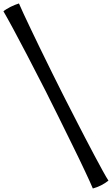

<svg xmlns="http://www.w3.org/2000/svg" viewBox="-49 -845 642 1100"><path d="M482.9 234.9Q477.1 220.2 465.1 194.3Q453.1 168.5 437.5 134.8Q422.4 102.1 404.1 64.5Q385.7 26.9 364.7 -16.1Q315.9 -116.7 283.4 -181.2Q251 -245.6 236.3 -275.4Q220.2 -309.1 184.1 -378.4L106 -529.8L26.4 -680.2Q8.3 -713.4 -6.1 -739.5Q-20.5 -765.6 -29.3 -780.3Q-23.4 -785.6 -12.9 -792Q-2.4 -798.3 5.9 -802.7Q14.2 -807.1 13.2 -806.6Q22.5 -811.5 37.6 -817.4Q52.7 -823.2 59.6 -825.2Q66.9 -807.6 85.9 -766.6Q105 -725.6 129.4 -674.6Q153.8 -623.5 177.2 -575.2L251.5 -423.8L307.6 -311.5Q315.4 -296.9 328.1 -271Q340.8 -245.1 359.9 -209Q377 -175.8 396.5 -137.5Q416 -99.1 438.5 -56.2Q466.3 -2.9 492.7 46.9Q519 96.7 540 134.5Q561 172.4 572.3 189.9Q531.7 221.7 482.9 234.9Z"/></svg>

Font: Asset
Style: Regular
Weight: 400
Version: Version 1.003; ttfautohint (v1.8.4.7-5d5b)